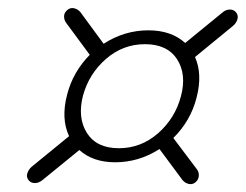

<svg xmlns="http://www.w3.org/2000/svg" viewBox="-20 -591 612 478"><path d="M51.5 -142Q45 -150 48 -159.5Q51 -169 59 -176L152 -252Q131.5 -295.5 147 -355Q154.5 -384.5 169.2 -409.8Q184 -435 203.5 -454.5L145.5 -533Q139.5 -540.5 139.5 -550Q139.5 -559.5 147.5 -566Q155 -572.5 164.2 -570.5Q173.5 -568.5 180 -561L238 -482Q289.5 -515.5 349.5 -515.5Q406.5 -515.5 441 -484L534 -560Q542 -567 551.8 -567.2Q561.5 -567.5 567.5 -560.5Q574 -552.5 571 -542.8Q568 -533 560 -526.5L465.5 -449Q484.5 -406.5 469.5 -348.5Q462 -318.5 447 -293Q432 -267.5 411.5 -247.5L469.5 -170.5Q475.5 -163 475 -153.5Q474.5 -144 467 -137.5Q459.5 -131 450.2 -133Q441 -135 434.5 -142.5L377 -220Q326 -187 266.5 -187Q211.5 -187 177.5 -217.5L85.5 -142.5Q77 -135.5 67.2 -135.2Q57.5 -135 51.5 -142ZM276 -222Q331 -222 373.5 -259.2Q416 -296.5 430.5 -351.5Q445 -406 420.8 -443.5Q396.5 -481 341 -481Q286 -481 243.8 -444.2Q201.5 -407.5 186.5 -352.5Q172.5 -297.5 196.5 -259.8Q220.5 -222 276 -222Z"/></svg>

Font: Fraunces 144pt S050 SemiBold
Style: Italic
Weight: 600
Italic angle: -16°
Version: Version 1.000; ttfautohint (v1.8.3)